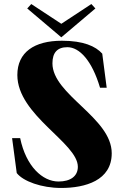

<svg xmlns="http://www.w3.org/2000/svg" viewBox="-20 -917 607 952"><path d="M283 15C403 15 534 -22 534 -157C534 -334 240 -447 240 -603C240 -657 265 -683 314 -683C374 -683 436 -617 476 -482H509L487 -651C454 -688 393 -715 287 -715C150 -715 66 -658 66 -545C66 -345 366 -209 366 -90C366 -43 329 -17 270 -17C191 -17 109 -92 80 -232H40L63 -59C95 -18 186 15 283 15ZM115 -875 284 -732 453 -875 433 -897 284 -799 135 -897Z"/></svg>

Font: Sprat Condesed
Style: Bold
Weight: 700
Width: 3
Designer: Ethan Nakache
Foundry: Collletttivo
Version: Version 2.000;Glyphs 3.2 (3217)